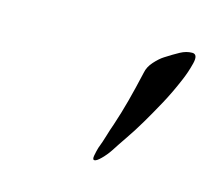

<svg xmlns="http://www.w3.org/2000/svg" viewBox="-50 -733 378 345"><g transform="rotate(15 139.0 -560.0)"><path d="M150 -444Q146 -444 147.5 -452Q149 -460 151 -467Q156 -480 159.5 -492Q163 -504 167 -515Q175 -539 181.5 -563.5Q188 -588 195 -619Q197 -630 206 -640Q215 -650 223 -655Q237 -664 248 -670Q259 -676 270 -676Q281 -676 276.5 -658Q272 -640 265 -624Q254 -598 242 -576Q230 -554 218.5 -534.5Q207 -515 196 -499Q185 -483 176 -469Q170 -460 162 -452Q154 -444 150 -444Z"/></g></svg>

Font: EB Garamond
Style: Italic
Weight: 400
Italic angle: -17.2°
Designer: Georg Duffner and Octavio Pardo
Foundry: Georg Duffner
Version: Version 1.001